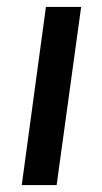

<svg xmlns="http://www.w3.org/2000/svg" viewBox="-20 -536 296 556"><path d="M215 -516H113L43 0H144Z"/></svg>

Font: United Sans Medium
Style: Italic
Weight: 500
Italic angle: -8°
Designer: Pablo Impallari, Rodrigo Fuenzalida (Modified by Dan O. Williams)
Version: Version 1.000;PS 001.000;hotconv 1.0.88;makeotf.lib2.5.64775